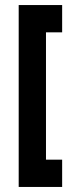

<svg xmlns="http://www.w3.org/2000/svg" viewBox="-20 -740 315 760"><path d="M54 0V-720H226V-612H162V-108H226V0Z"/></svg>

Font: Orbitron
Style: Regular
Weight: 500
Designer: Matt McInerney
Foundry: Matt McInerney
Version: 1.000